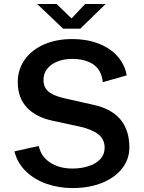

<svg xmlns="http://www.w3.org/2000/svg" viewBox="-20 -948 733 978"><path d="M348.5 -89.5Q395 -89.5 432.5 -102Q470 -114.5 491.5 -138.2Q513 -162 513 -195.5Q513 -239 480.2 -264.2Q447.5 -289.5 386.5 -303L250.5 -332.5Q164.5 -350 117.5 -399.8Q70.5 -449.5 70.5 -529.5Q70.5 -594.5 106.2 -644.5Q142 -694.5 204.8 -721.8Q267.5 -749 345.5 -749Q426 -749 486 -724.5Q546 -700 581.2 -658Q616.5 -616 625.5 -564L503.5 -529.5Q497 -592 455.2 -620Q413.5 -648 347 -648Q306.5 -648 273.2 -635Q240 -622 220.8 -598Q201.5 -574 201.5 -541.5Q201.5 -516.5 211.8 -499Q222 -481.5 246.8 -468.5Q271.5 -455.5 314.5 -446L447.5 -416Q639 -378 639 -196.5Q639 -138.5 603.2 -91.5Q567.5 -44.5 501.5 -17.2Q435.5 10 349 10Q280.5 10 218.5 -11.2Q156.5 -32.5 112.5 -74.8Q68.5 -117 53.5 -177L177.5 -204.5Q189 -150 235.8 -119.8Q282.5 -89.5 348.5 -89.5ZM169.5 -927.5H268.5L344.5 -854L413.5 -927.5H518L389 -802H301.5Z"/></svg>

Font: 1883 Sans SemiBold
Style: Regular
Weight: 600
Designer: 1883 Sans project is a fork of Public Sans.
Version: Version 1.009